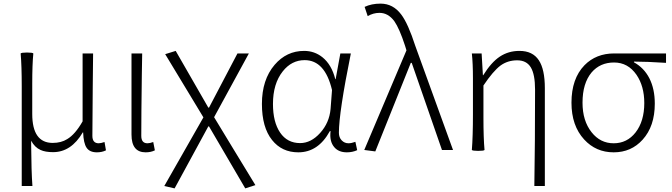

<svg xmlns="http://www.w3.org/2000/svg" viewBox="-20 -828 3710 1060"><path d="M100 199V-167V-350Q100 -466 94 -533Q99 -538 129 -538Q160 -538 164 -533Q158 -472 158 -366V-199Q158 -39 271 -39Q318 -39 351 -60Q395 -86 436 -158V-533H494Q494 -470 492 -346Q490 -165 490 -78Q490 -37 525 -37Q537 -37 557 -44L565 2Q543 13 515 13Q475 13 458 -12.5Q441 -38 439 -97H437Q373 12 273 12Q230 12 204 0Q172 -14 152 -51Q152 -43 152 -29Q153 117 159 199Z M784 13Q706 13 706 -85V-309V-533H765Q764 -493 763 -415Q760 -187 760 -78Q760 -37 794 -37Q808 -37 826 -44L835 2Q813 13 784 13Z M944 212 887 199 1103 -180 892 -529 950 -547 1130 -234H1134L1291 -533H1354L1162 -181L1276 7L1390 194L1334 212L1134 -130H1130Z M1627 13Q1536 13 1482 -55Q1426 -125 1426 -254Q1426 -388 1496 -470Q1562 -547 1659 -547Q1716 -547 1760 -512Q1811 -471 1831 -391H1833L1846 -462L1859 -533H1917Q1851 -207 1851 -95Q1851 -69 1866.5 -53Q1882 -37 1904 -37Q1920 -37 1942 -45L1952 1Q1926 13 1895 13Q1849 13 1825 -16Q1798 -48 1805 -104H1801Q1737 13 1627 13ZM1637 -38Q1697 -38 1747.5 -94Q1798 -150 1805 -226L1809 -278L1813 -331Q1774 -496 1662 -496Q1590 -496 1541 -434Q1487 -366 1487 -254Q1487 -154 1526.5 -96Q1566 -38 1637 -38Z M2052 8 1991 0 2224 -550 2216 -576Q2185 -671 2157 -711Q2123 -757 2075 -757Q2041 -757 2010 -739L1993 -790Q2031 -808 2081 -808Q2150 -808 2195 -748Q2233 -698 2273 -574L2377 -287L2481 0H2420L2253 -481H2248Z M2930 199Q2934 -37 2934 -333Q2934 -417 2910.5 -456Q2887 -495 2835 -495Q2783 -495 2743 -466Q2702 -435 2649 -356V-178Q2649 -66 2655 0Q2651 5 2620 5Q2590 5 2585 0Q2591 -74 2591 -197V-395Q2591 -479 2585 -533H2639L2646 -413H2648Q2692 -484 2739.5 -515.5Q2787 -547 2848 -547Q2921 -547 2955 -495Q2988 -445 2988 -341V-71V199Z M3368 13Q3270 13 3205 -58Q3135 -134 3135 -261Q3135 -394 3207 -468Q3271 -533 3371 -533H3514H3657V-481Q3549 -488 3480 -488V-484Q3535 -454 3565 -396Q3595 -337 3595 -256Q3595 -131 3528 -57Q3465 13 3368 13ZM3368 -37Q3442 -37 3489 -97Q3537 -159 3537 -259Q3537 -352 3494 -415Q3447 -483 3370 -483Q3293 -483 3246 -428Q3196 -368 3196 -261Q3196 -161 3246 -98Q3294 -37 3368 -37Z"/></svg>

Font: GenSekiGothic TW L
Style: Regular
Weight: 300
Version: Version 1.501;PS 1;hotconv 16.6.51;makeotf.lib2.5.65220